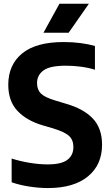

<svg xmlns="http://www.w3.org/2000/svg" viewBox="-20 -968 574 998"><path d="M229.5 9.5Q183 9.5 132.8 1.8Q82.5 -6 40.5 -20.5V-144Q84 -130 133.5 -121.8Q183 -113.5 228.5 -113.5Q299 -113.5 330.2 -137.2Q361.5 -161 361.5 -204Q361.5 -240.5 338.8 -261.5Q316 -282.5 255 -301L203.5 -316Q118 -341 70.5 -392Q23 -443 23 -527Q23 -631 95 -690.2Q167 -749.5 311.5 -749.5Q357 -749.5 399 -744Q441 -738.5 473.5 -729V-605.5Q440.5 -616 401.2 -621.2Q362 -626.5 322.5 -626.5Q239 -626.5 205.8 -601.8Q172.5 -577 172.5 -536.5Q172.5 -502 192.5 -482Q212.5 -462 267.5 -445.5L319 -430Q413.5 -403.5 462 -352.5Q510.5 -301.5 510.5 -216Q510.5 -111 436.8 -50.8Q363 9.5 229.5 9.5ZM206 -798 289 -948.5H442L337 -798Z"/></svg>

Font: Encode Sans Semi Condensed
Style: Bold
Weight: 700
Width: 4
Designer: Multiple Designers
Foundry: Impallari Type
Version: Version 3.000; ttfautohint (v1.8.3) -l 8 -r 50 -G 200 -x 14 